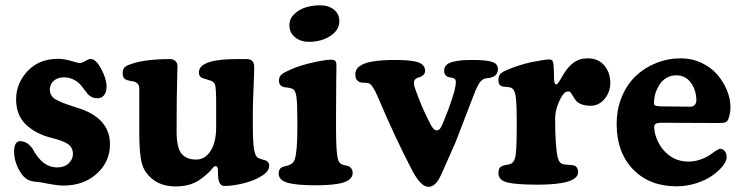

<svg xmlns="http://www.w3.org/2000/svg" viewBox="-20 -702 2864 739"><path d="M106 -128.4Q143.6 -57.6 198.7 -57.6Q228 -57.6 244.4 -73.2Q260.7 -88.9 260.7 -108.9Q260.7 -133.3 242.7 -146.7Q224.6 -160.2 176.3 -171.9Q116.7 -187 79.3 -223.1Q42 -259.3 42 -319.3Q42 -381.8 86.4 -428.7Q130.9 -475.6 203.1 -475.6Q226.6 -475.6 254.6 -467.3Q282.7 -459 286.6 -459Q294.4 -459 307.9 -467Q321.3 -475.1 328.6 -475.1Q349.1 -475.1 369.6 -436.8Q390.1 -398.4 390.1 -368.7Q390.1 -346.2 380.1 -335Q370.1 -323.7 356 -323.7Q332.5 -323.7 316.9 -340.8Q313.5 -344.7 303.7 -358.2Q293.9 -371.6 289.1 -376.5Q278.8 -388.7 261.7 -396.5Q244.6 -404.3 226.6 -404.3Q202.1 -404.3 187 -391.1Q171.9 -377.9 171.9 -357.4Q171.9 -333.5 192.1 -320.6Q212.4 -307.6 274.4 -288.1Q403.3 -250 403.3 -146.5Q403.3 -80.1 353 -33.9Q302.7 12.2 224.6 12.2Q196.8 12.2 141.1 0.5Q134.8 -0.5 124 -1.7Q113.3 -2.9 107.7 -3.7Q102.1 -4.4 94.5 -7.1Q86.9 -9.8 81.1 -14.2Q64 -25.4 49.1 -55.9Q34.2 -86.4 34.2 -119.6Q34.2 -137.2 40 -147.9Q45.9 -158.7 57.1 -158.7Q85.4 -158.7 106 -128.4Z M953.1 -264.2V-230Q953.1 -154.3 957.8 -127Q962.4 -99.6 973.6 -94.2Q978.5 -91.8 983.6 -90.1Q988.8 -88.4 994.1 -86.9Q999.5 -85.4 1002.4 -84.5Q1016.1 -79.1 1016.1 -64Q1016.1 -42 987.3 -24.9Q959.5 -6.8 918 3.4Q876.5 13.7 844.7 13.7Q836.4 13.7 832.3 10.7Q828.1 7.8 823.7 -1.5Q818.8 -11.2 818.8 -45.9Q818.8 -62.5 809.6 -62.5Q807.1 -62.5 804.7 -61Q802.2 -59.6 800.8 -57.6Q799.3 -55.7 795.9 -51.8Q792.5 -47.9 790.5 -45.4Q759.3 -13.2 729 1.2Q698.7 15.6 655.3 15.6Q580.1 15.6 541 -40Q526.4 -60.5 521.2 -97.4Q516.1 -134.3 516.1 -192.4V-362.3Q516.1 -381.8 495.6 -388.2Q493.2 -388.7 481.9 -390.6Q470.7 -392.6 464.8 -395.5Q452.1 -400.9 452.1 -420.9Q452.1 -442.4 470.7 -450.2Q525.9 -474.6 635.3 -474.6Q647 -474.6 655 -467Q663.1 -459.5 663.1 -446.3Q663.1 -440.9 662.1 -409.7Q661.1 -378.4 660.4 -321.3Q659.7 -264.2 659.7 -196.3Q659.7 -134.8 678.2 -111.3Q696.8 -87.9 735.4 -87.9Q769 -87.9 790.5 -121.1Q812 -154.3 812 -212.4V-304.2Q812 -359.9 808.1 -375Q806.2 -380.4 802.7 -384Q799.3 -387.7 796.9 -388.9Q794.4 -390.1 789.1 -392.1Q762.2 -400.4 759.8 -401.4Q745.6 -406.2 745.6 -422.9Q745.6 -444.8 770 -456.5Q802.7 -474.6 896 -474.6H928.2Q944.8 -474.6 951.7 -466.6Q958.5 -458.5 958.5 -441.9Q958.5 -422.9 955.8 -362.3Q953.1 -301.8 953.1 -264.2Z M1093.8 -605.5Q1093.8 -629.4 1112.3 -647.5Q1130.9 -665.5 1156.7 -673.6Q1182.6 -681.6 1210.9 -681.6Q1245.1 -681.6 1265.6 -664.8Q1286.1 -647.9 1286.1 -620.6Q1286.1 -585.9 1251.2 -563.5Q1216.3 -541 1168.9 -541Q1137.2 -541 1115.5 -558.6Q1093.8 -576.2 1093.8 -605.5ZM1124.5 -205.6V-236.8Q1124.5 -302.2 1121.1 -328.4Q1117.7 -354.5 1105.5 -360.4Q1097.7 -363.8 1085.2 -365Q1072.8 -366.2 1069.3 -367.7Q1053.7 -374 1053.7 -390.6Q1053.7 -406.7 1063.7 -415.3Q1073.7 -423.8 1104.5 -437Q1134.8 -450.2 1183.1 -461.2Q1231.4 -472.2 1254.9 -472.2Q1266.6 -472.2 1270.8 -467.3Q1274.9 -462.4 1274.9 -450.2Q1274.9 -443.8 1274.2 -396.5Q1273.4 -349.1 1273.4 -266.1V-209.5Q1273.4 -116.7 1280.3 -91.3Q1284.2 -72.8 1298.3 -68.4Q1303.2 -66.4 1311.3 -64.9Q1319.3 -63.5 1323.7 -61.5Q1337.4 -53.2 1337.4 -36.6Q1337.4 -11.7 1303.7 -0.2Q1270 11.2 1195.3 11.2Q1120.1 11.2 1086.4 1.2Q1052.7 -8.8 1052.7 -33.7Q1052.7 -52.2 1064.9 -58.1Q1069.3 -60.5 1078.6 -62.5Q1087.9 -64.5 1091.8 -66.4Q1108.9 -72.3 1114.3 -87.9Q1124.5 -118.7 1124.5 -205.6Z M1729.5 -353.5Q1734.4 -372.1 1734.4 -388.2Q1734.4 -398.9 1722.2 -402.3Q1721.2 -402.3 1713.1 -403.8Q1705.1 -405.3 1701.7 -407.2Q1689.5 -413.1 1689.5 -429.7Q1689.5 -443.4 1698.7 -452.1Q1708 -460.9 1725.8 -464.8Q1743.7 -468.8 1759.8 -470Q1775.9 -471.2 1798.3 -471.2Q1851.6 -471.2 1874 -463.9Q1896.5 -456.5 1896.5 -435.5Q1896.5 -404.3 1853.5 -400.9Q1838.9 -399.9 1828.1 -386.5Q1817.4 -373 1804.2 -338.4L1732.9 -153.3Q1726.6 -138.7 1677.2 -27.8Q1656.7 17.1 1629.4 17.1Q1599.6 17.1 1566.4 -46.4Q1502 -168.9 1433.6 -330.6Q1413.6 -377.4 1398.4 -381.8Q1393.1 -383.3 1382.3 -383.5Q1371.6 -383.8 1368.2 -384.8Q1347.7 -390.1 1347.7 -415Q1347.7 -437.5 1366.7 -448.7Q1396.5 -471.2 1502.4 -471.2Q1565.4 -471.2 1590.8 -461.7Q1616.2 -452.1 1616.2 -429.2Q1616.2 -410.2 1587.9 -402.8Q1573.2 -397.9 1573.2 -383.3Q1573.2 -373 1577.1 -362.8Q1603 -288.6 1633.3 -231Q1638.2 -219.2 1645.8 -209.7Q1653.3 -200.2 1659.7 -200.2Q1668.9 -200.2 1674.3 -207.5Q1679.7 -214.8 1686 -231Q1715.3 -301.8 1729.5 -353.5Z M1968.8 -204.6V-242.7Q1968.8 -308.6 1964.4 -334Q1960 -359.4 1947.3 -364.3Q1939.5 -367.2 1927.5 -367.7Q1915.5 -368.2 1911.6 -370.1Q1898.4 -374 1898.4 -394Q1898.4 -409.7 1905.8 -417.5Q1913.1 -425.3 1932.6 -433.1Q1977.5 -452.6 2026.4 -462.9Q2075.2 -473.1 2094.2 -473.1Q2103.5 -473.1 2106.7 -467.5Q2109.9 -461.9 2110.8 -450.2Q2112.3 -431.2 2112.3 -402.8Q2112.3 -377 2121.6 -377Q2126.5 -377 2144.5 -408.7Q2162.6 -441.4 2185.8 -459.5Q2209 -477.5 2242.2 -477.5Q2282.7 -477.5 2305.9 -450Q2329.1 -422.4 2329.1 -382.8Q2329.1 -348.1 2307.1 -321.5Q2285.2 -294.9 2253.4 -294.9Q2232.9 -294.9 2218.5 -300.5Q2204.1 -306.2 2197.5 -314.2Q2190.9 -322.3 2186.3 -330.6Q2181.6 -338.9 2177.5 -344.5Q2173.3 -350.1 2168 -350.1Q2158.2 -350.1 2151.4 -343.3Q2137.2 -326.7 2127 -299.1Q2116.7 -271.5 2116.7 -245.1Q2116.7 -136.7 2127 -94.7Q2132.3 -73.7 2147.9 -69.8Q2153.3 -68.4 2168.5 -67.6Q2183.6 -66.9 2189.9 -64.9Q2205.1 -59.1 2205.1 -39.6Q2205.1 8.8 2049.3 8.8Q1967.3 8.8 1932.9 0.2Q1898.4 -8.3 1898.4 -35.6Q1898.4 -56.6 1911.1 -62Q1917 -65.4 1928 -67.1Q1939 -68.8 1943.8 -70.8Q1957 -74.7 1962.4 -94.2Q1968.8 -115.2 1968.8 -204.6Z M2601.1 -477.5Q2643.6 -477.5 2680.4 -460Q2717.3 -442.4 2741 -414.8Q2764.6 -387.2 2778.1 -354.2Q2791.5 -321.3 2791.5 -290Q2791.5 -264.6 2782.7 -241.7Q2779.3 -234.4 2772 -231.4Q2764.6 -228.5 2746.6 -228.5L2524.9 -229.5Q2510.3 -229.5 2504.2 -225.8Q2498 -222.2 2498 -213.4Q2498 -199.7 2502.4 -183.6Q2515.1 -138.7 2548.8 -109.4Q2582.5 -80.1 2629.9 -80.1Q2653.3 -80.1 2675.5 -87.9Q2697.8 -95.7 2710.7 -104.7Q2723.6 -113.8 2735.1 -121.6Q2746.6 -129.4 2752 -129.4Q2762.2 -129.4 2769.5 -120.4Q2776.9 -111.3 2776.9 -96.7Q2776.9 -82 2761.7 -63Q2746.6 -43.9 2721.9 -26.4Q2697.3 -8.8 2660.2 3.2Q2623 15.1 2584 15.1Q2479.5 15.1 2416.5 -50.3Q2353.5 -115.7 2353.5 -224.1Q2353.5 -281.7 2373.5 -329.8Q2393.6 -377.9 2427.5 -409.9Q2461.4 -441.9 2506.3 -459.7Q2551.3 -477.5 2601.1 -477.5ZM2636.2 -291.5Q2647.5 -291 2653.8 -298.1Q2660.2 -305.2 2660.2 -314.9Q2660.2 -354.5 2639.4 -383.3Q2618.7 -412.1 2583 -412.1Q2527.8 -412.1 2503.9 -346.7Q2497.1 -324.7 2497.1 -305.2Q2497.1 -296.9 2504.6 -294.7Q2512.2 -292.5 2529.8 -292.5Z"/></svg>

Font: Cooper*
Style: Bold
Weight: 700
Designer: Owen Earl
Foundry: indestructible type*
Version: Version 0.001